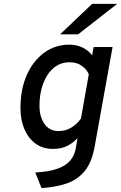

<svg xmlns="http://www.w3.org/2000/svg" viewBox="-20 -752 621 985"><path d="M193 213 161 133Q232.5 129 276 113Q319.5 97 341 70.8Q362.5 44.5 368.5 11L377.5 -43.5Q359 -22 328 -5Q297 12 252 12Q200 12 162.8 -15Q125.5 -42 105.2 -89.2Q85 -136.5 85 -198Q85 -294.5 117.8 -367.8Q150.5 -441 207.2 -482Q264 -523 336 -523Q369.5 -523 400.5 -509.5Q431.5 -496 452.5 -468L460.5 -511H557.5L466 -2.5Q451.5 81.5 413.8 126.5Q376 171.5 319.8 190Q263.5 208.5 193 213ZM280.5 -79.5Q317.5 -79.5 347.5 -98.5Q377.5 -117.5 395.5 -144.5L435.5 -371Q427 -393.5 401.5 -413Q376 -432.5 338 -432.5Q288 -432.5 253.2 -401.8Q218.5 -371 200.5 -320.5Q182.5 -270 182.5 -210Q182.5 -152 208.5 -115.8Q234.5 -79.5 280.5 -79.5ZM288.5 -576 452.5 -732H581L381 -576Z"/></svg>

Font: Overpass Medium
Style: Italic
Weight: 500
Italic angle: -10°
Designer: Delve Withrington, Dave Bailey, Thomas Jockin
Foundry: Delve Fonts LLC
Version: Version 4.000